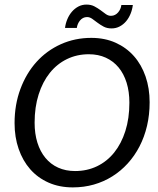

<svg xmlns="http://www.w3.org/2000/svg" viewBox="-20 -815 694 842"><path d="M43.9 0ZM636.2 -366.7Q636.2 -312 624.8 -263.2Q613.3 -214.4 591.8 -172.9Q570.3 -131.3 540 -98.1Q509.8 -64.9 472.4 -41.5Q435.1 -18.1 391.4 -5.6Q347.7 6.8 299.3 6.8Q240.2 6.8 192.9 -14.2Q145.5 -35.2 112.5 -72.8Q79.6 -110.4 61.8 -161.9Q43.9 -213.4 43.9 -274.9Q43.9 -356.4 69.6 -425Q95.2 -493.7 140.1 -543.5Q185.1 -593.3 246.8 -621.1Q308.6 -648.9 380.4 -648.9Q439.5 -648.9 486.8 -627.7Q534.2 -606.4 567.4 -568.8Q600.6 -531.2 618.4 -479.5Q636.2 -427.7 636.2 -366.7ZM547.4 -364.7Q547.4 -413.1 535.2 -452.4Q522.9 -491.7 500 -519.3Q477.1 -546.9 444.1 -562Q411.1 -577.1 369.6 -577.1Q317.4 -577.1 273.7 -555.9Q230 -534.7 198.5 -495.4Q167 -456.1 149.4 -400.6Q131.8 -345.2 131.8 -276.9Q131.8 -228.5 144 -189.5Q156.2 -150.4 179.2 -122.6Q202.1 -94.7 235.1 -79.8Q268.1 -64.9 309.1 -64.9Q361.8 -64.9 405.5 -85.9Q449.2 -106.9 480.7 -146Q512.2 -185.1 529.8 -240.5Q547.4 -295.9 547.4 -364.7ZM466.3 -745.6Q476.6 -745.6 484.4 -749.8Q492.2 -753.9 498 -760.7Q503.9 -767.6 507.6 -775.9Q511.2 -784.2 512.2 -793H562.5Q560.1 -772.9 552.5 -754.4Q544.9 -735.8 533 -721.7Q521 -707.5 504.9 -699Q488.8 -690.4 469.2 -690.4Q449.2 -690.4 434.6 -698.2Q419.9 -706.1 407.7 -715.3Q395.5 -724.6 384.5 -732.4Q373.5 -740.2 361.8 -740.2Q352.1 -740.2 344.2 -736.1Q336.4 -731.9 330.8 -725.1Q325.2 -718.3 321.5 -709.7Q317.9 -701.2 316.9 -692.4H265.1Q267.6 -712.4 275.4 -731Q283.2 -749.5 295.4 -763.7Q307.6 -777.8 323.7 -786.4Q339.8 -794.9 359.4 -794.9Q379.4 -794.9 394 -787.1Q408.7 -779.3 420.9 -770.3Q433.1 -761.2 443.8 -753.4Q454.6 -745.6 466.3 -745.6Z"/></svg>

Font: Carlito
Style: Italic
Weight: 400
Italic angle: -7°
Designer: Lukasz Dziedzic
Foundry: tyPoland Lukasz Dziedzic
Version: Version 1.104